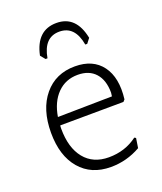

<svg xmlns="http://www.w3.org/2000/svg" viewBox="-127 -751 708 840"><g transform="rotate(-20 227.0 -331.0)"><path d="M137 -536 119 -558Q142 -668 235 -668Q326 -668 348 -558L331 -536H322Q306 -628 234 -628Q162 -628 146 -536ZM245 6Q154 6 101.5 -55.5Q49 -117 49 -224Q49 -333 102.5 -397.5Q156 -462 246 -462Q330 -462 371.5 -406Q413 -350 401 -252L393 -243L98 -241Q97 -236 97 -226Q97 -137 137.5 -87Q178 -37 251 -37Q327 -37 384 -80L391 -76L384 -31Q319 6 245 6ZM245 -423Q188 -423 150 -384.5Q112 -346 101 -279L354 -283L356 -300Q356 -358 327 -390.5Q298 -423 245 -423Z"/></g></svg>

Font: Alegreya Sans Light
Style: Regular
Weight: 300
Designer: Juan Pablo del Peral
Foundry: Huerta Tipografica
Version: Version 2.007